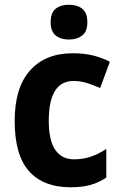

<svg xmlns="http://www.w3.org/2000/svg" viewBox="-20 -781 512 811"><path d="M278 10Q163 10 102.5 -58Q42 -126 42 -270Q42 -411 107 -483.5Q172 -556 287 -556Q338 -556 376 -546Q414 -536 444 -520L403 -409Q372 -423 345 -431Q318 -439 291 -439Q186 -439 186 -271Q186 -188 213.5 -148Q241 -108 292 -108Q331 -108 364.5 -119.5Q398 -131 429 -152V-31Q398 -10 362.5 0Q327 10 278 10ZM271 -761Q306 -761 327.5 -744Q349 -727 349 -687Q349 -648 327 -631Q305 -614 271 -614Q237 -614 215.5 -631Q194 -648 194 -687Q194 -727 215 -744Q236 -761 271 -761Z"/></svg>

Font: Noto Sans Armenian SemiCondensed
Style: Bold
Weight: 700
Width: 4
Designer: Monotype Design Team
Foundry: Monotype Imaging Inc.
Version: Version 2.008; ttfautohint (v1.8.4.7-5d5b)